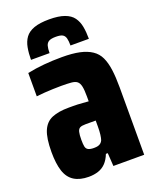

<svg xmlns="http://www.w3.org/2000/svg" viewBox="-163 -894 825 1060"><g transform="rotate(-20 249.5 -364.0)"><path d="M171 82Q119 82 85.5 61Q52 40 37.5 -4Q23 -48 23 -117Q23 -198 41 -240.5Q59 -283 97.5 -299Q136 -315 196 -315Q207 -315 220.5 -315Q234 -315 248 -314.5Q262 -314 278 -312.5Q294 -311 312 -310V-339Q312 -377 307.5 -398Q303 -419 291.5 -428.5Q280 -438 257 -440Q234 -442 198 -442Q174 -442 149 -441Q124 -440 100.5 -438.5Q77 -437 52 -434V-571Q100 -581 151 -585.5Q202 -590 256 -590Q317 -590 359 -581Q401 -572 429.5 -553Q458 -534 472.5 -503Q487 -472 493 -428Q499 -384 499 -324V72H318L313 -5H302Q290 26 271.5 45.5Q253 65 227.5 73.5Q202 82 171 82ZM252 -58Q266 -58 275.5 -60.5Q285 -63 292 -69Q299 -75 303 -84Q307 -95 309.5 -115Q312 -135 312 -162V-197H252Q230 -197 219.5 -191.5Q209 -186 205 -170Q201 -154 201 -124Q201 -98 204 -84Q207 -70 218.5 -64Q230 -58 252 -58ZM261 -810Q316 -810 350.5 -797.5Q385 -785 402 -761.5Q419 -738 425 -706Q431 -674 431 -634H323Q323 -660 319 -676Q315 -692 303 -699.5Q291 -707 263 -707Q235 -707 222 -699.5Q209 -692 204.5 -676Q200 -660 200 -634H91Q91 -672 97 -705Q103 -738 120 -761.5Q137 -785 171 -797.5Q205 -810 261 -810Z"/></g></svg>

Font: Farlight84_Sys_V01
Style: Bold
Weight: 700
Designer: Monotype Design Team, Nadine Chahine and Nizar Qandah
Foundry: Monotype Imaging Inc.
Version: Version 2.004;October 31, 2024;FontCreator 14.0.0.2814 64-bi